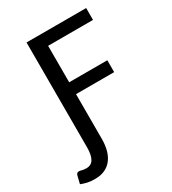

<svg xmlns="http://www.w3.org/2000/svg" viewBox="-256 -746 909 1013"><g transform="rotate(-30 199.0 -239.5)"><path d="M67.4 -641.6H430.7V-569.3H157.2V-347.2H389.6V-274.9H157.2V-2.9Q157.2 33.7 149.2 64.2Q141.1 94.7 124.5 116.7Q107.9 138.7 82.3 150.9Q56.6 163.1 22 163.1Q7.8 163.1 -3.4 162.1Q-14.6 161.1 -24.4 158.9Q-34.2 156.7 -43.5 153.8Q-52.7 150.9 -62.5 147L-51.3 101.1Q-47.9 88.4 -40 86.2Q-32.2 84 -23.4 86.4Q-16.1 88.9 -7.3 90.1Q1.5 91.3 9.8 91.3Q40 91.3 53.7 66.9Q67.4 42.5 67.4 -2.9Z"/></g></svg>

Font: Carlito
Style: Regular
Weight: 400
Designer: Lukasz Dziedzic
Foundry: tyPoland Lukasz Dziedzic
Version: Version 1.104